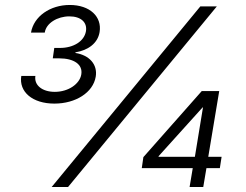

<svg xmlns="http://www.w3.org/2000/svg" viewBox="-20 -753 990 773"><path d="M365.4 -444.2C373.6 -493.3 339.8 -530.9 283.7 -539.8V-542.3C336.3 -550.8 373.9 -579.9 381 -623.9C391 -685.7 342 -733 260.7 -733C181.5 -733 115.8 -686.8 104.8 -621.8H160.2C165.8 -660.2 211.6 -687.1 259.2 -687.1C305.8 -687.1 332 -663 326 -627.1C318.9 -586.3 275.2 -560 221.6 -560H198.5L192.5 -518.1H218C277.7 -518.1 314.3 -493.6 307.2 -452.8C300.8 -415.5 256 -383.2 200.6 -383.2C150.2 -383.2 116.5 -409.8 122.5 -447.4H65.7C55.4 -383.2 110.8 -335.9 198.9 -335.9C284.4 -335.9 354.8 -380.3 365.4 -444.2ZM786.6 -727.3 187.9 0H253.9L853 -727.3ZM872.2 -121.8H818.5L862.6 -386.4H792.3L557.2 -120.4L550.8 -76H756L743.3 0H798.3L811.1 -76H865.1ZM618.6 -124.3 795.8 -320.7H797.2L764.6 -121.8H618.3Z"/></svg>

Font: TID UI Light
Style: Italic
Weight: 300
Italic angle: -9.39999°
Designer: The TID Project Authors
Foundry: Bakken & Bæck
Version: Version 1.001;hotconv 1.0.109;makeotfexe 2.5.65596